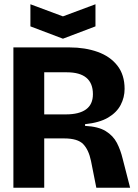

<svg xmlns="http://www.w3.org/2000/svg" viewBox="-20 -883 647 903"><path d="M43 0V-660H307Q380 -660 439 -639Q498 -618 532 -574.5Q566 -531 566 -465Q566 -425 547.5 -389.5Q529 -354 488.5 -330Q448 -306 380 -299V-291Q442 -288 477 -266.5Q512 -245 529.5 -211.5Q547 -178 557 -136L592 0H433L408 -126Q397 -179 371 -205.5Q345 -232 282 -232H188V0ZM188 -345H290Q352 -345 384.5 -368.5Q417 -392 417 -440Q417 -543 294 -543H188ZM123 -863 276 -806 429 -863V-759L276 -701L123 -759Z"/></svg>

Font: Bricolage Grotesque 96pt Bricolage Grotesque 48pt Regular
Style: Bold
Weight: 700
Designer: Mathieu Triay
Foundry: Atelier Triay
Version: Version 1.001; ttfautohint (v1.8.4.7-5d5b);gftools[0.9.33.de